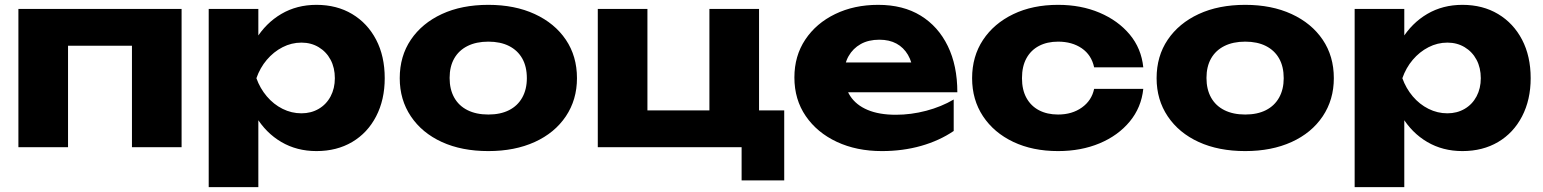

<svg xmlns="http://www.w3.org/2000/svg" viewBox="-20 -608 6374 793"><path d="M730 -571V0H525V-512L619 -419H167L261 -512V0H56V-571Z M842 -571H1047V-407L1038 -383V-223L1047 -176V165H842ZM982 -285Q995 -378 1036.5 -445.5Q1078 -513 1142 -550.5Q1206 -588 1287 -588Q1371 -588 1434.5 -550Q1498 -512 1533.5 -444Q1569 -376 1569 -285Q1569 -196 1533.5 -127.5Q1498 -59 1434.5 -21.5Q1371 16 1287 16Q1206 16 1142 -21.5Q1078 -59 1037 -127Q996 -195 982 -285ZM1363 -285Q1363 -328 1345.5 -361Q1328 -394 1296.5 -413Q1265 -432 1225 -432Q1184 -432 1147 -413Q1110 -394 1082 -361Q1054 -328 1039 -285Q1054 -243 1082 -210Q1110 -177 1147 -158.5Q1184 -140 1225 -140Q1265 -140 1296.5 -158.5Q1328 -177 1345.5 -210Q1363 -243 1363 -285Z M1997 16Q1887 16 1805 -21.5Q1723 -59 1677 -127.5Q1631 -196 1631 -285Q1631 -376 1677 -444Q1723 -512 1805 -550Q1887 -588 1997 -588Q2106 -588 2188.5 -550Q2271 -512 2317 -444Q2363 -376 2363 -285Q2363 -196 2317 -127.5Q2271 -59 2188.5 -21.5Q2106 16 1997 16ZM1997 -135Q2047 -135 2082.5 -153Q2118 -171 2137 -205Q2156 -239 2156 -285Q2156 -333 2137 -366.5Q2118 -400 2082.5 -418Q2047 -436 1997 -436Q1947 -436 1911 -418Q1875 -400 1856 -366.5Q1837 -333 1837 -286Q1837 -239 1856 -205Q1875 -171 1911 -153Q1947 -135 1997 -135Z M3115 -571V-114L3070 -152H3219V137H3043V-44L3080 0H2449V-571H2654V-114L2621 -152H2950L2910 -114V-571Z M3622 16Q3518 16 3436.5 -22Q3355 -60 3308 -128.5Q3261 -197 3261 -288Q3261 -377 3306 -444.5Q3351 -512 3429.5 -550Q3508 -588 3607 -588Q3710 -588 3782.5 -543.5Q3855 -499 3894.5 -418Q3934 -337 3934 -227H3426V-350H3819L3752 -307Q3748 -351 3730 -381.5Q3712 -412 3682.5 -428Q3653 -444 3612 -444Q3567 -444 3535 -426Q3503 -408 3485 -376.5Q3467 -345 3467 -303Q3467 -249 3491.5 -211.5Q3516 -174 3563.5 -154Q3611 -134 3680 -134Q3743 -134 3805.5 -150.5Q3868 -167 3919 -197V-67Q3860 -27 3784.5 -5.5Q3709 16 3622 16Z M4702 -241Q4694 -164 4646 -106Q4598 -48 4521.5 -16Q4445 16 4350 16Q4245 16 4165 -22Q4085 -60 4040 -128Q3995 -196 3995 -285Q3995 -375 4040 -443Q4085 -511 4165 -549.5Q4245 -588 4350 -588Q4445 -588 4521.5 -555.5Q4598 -523 4646 -465.5Q4694 -408 4702 -330H4499Q4488 -381 4448 -408.5Q4408 -436 4350 -436Q4305 -436 4271.5 -418.5Q4238 -401 4219.5 -367.5Q4201 -334 4201 -285Q4201 -237 4219.5 -203.5Q4238 -170 4271.5 -152.5Q4305 -135 4350 -135Q4408 -135 4448.5 -164Q4489 -193 4499 -241Z M5123 16Q5013 16 4931 -21.5Q4849 -59 4803 -127.5Q4757 -196 4757 -285Q4757 -376 4803 -444Q4849 -512 4931 -550Q5013 -588 5123 -588Q5232 -588 5314.5 -550Q5397 -512 5443 -444Q5489 -376 5489 -285Q5489 -196 5443 -127.5Q5397 -59 5314.5 -21.5Q5232 16 5123 16ZM5123 -135Q5173 -135 5208.5 -153Q5244 -171 5263 -205Q5282 -239 5282 -285Q5282 -333 5263 -366.5Q5244 -400 5208.5 -418Q5173 -436 5123 -436Q5073 -436 5037 -418Q5001 -400 4982 -366.5Q4963 -333 4963 -286Q4963 -239 4982 -205Q5001 -171 5037 -153Q5073 -135 5123 -135Z M5575 -571H5780V-407L5771 -383V-223L5780 -176V165H5575ZM5715 -285Q5728 -378 5769.5 -445.5Q5811 -513 5875 -550.5Q5939 -588 6020 -588Q6104 -588 6167.5 -550Q6231 -512 6266.5 -444Q6302 -376 6302 -285Q6302 -196 6266.5 -127.5Q6231 -59 6167.5 -21.5Q6104 16 6020 16Q5939 16 5875 -21.5Q5811 -59 5770 -127Q5729 -195 5715 -285ZM6096 -285Q6096 -328 6078.5 -361Q6061 -394 6029.5 -413Q5998 -432 5958 -432Q5917 -432 5880 -413Q5843 -394 5815 -361Q5787 -328 5772 -285Q5787 -243 5815 -210Q5843 -177 5880 -158.5Q5917 -140 5958 -140Q5998 -140 6029.5 -158.5Q6061 -177 6078.5 -210Q6096 -243 6096 -285Z"/></svg>

Font: Unbounded
Style: Bold
Weight: 700
Designer: Luke Prowse, Jean-Baptiste Morizot, Fátima Lázaro, Florian Runge
Foundry: NaN
Version: Version 1.700